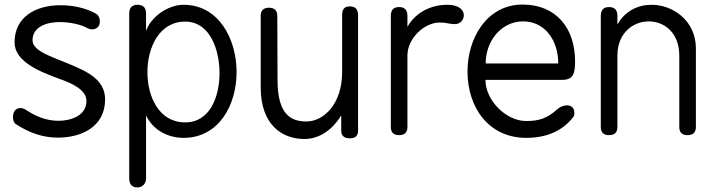

<svg xmlns="http://www.w3.org/2000/svg" viewBox="-20 -594 3146 844"><path d="M99 -108C89 -115 79 -119 70 -119C51 -119 37 -106 37 -78C37 -66 41 -54 50 -48C105 -13 163 11 235 11C334 11 442 -34 442 -157C442 -247 358 -282 276 -316C201 -347 123 -371 123 -417C123 -476 184 -497 243 -497C290 -497 339 -485 363 -471C370 -467 378 -465 385 -465C404 -465 419 -477 419 -500C419 -514 413 -528 400 -535C352 -561 297 -571 245 -571C139 -571 44 -521 44 -408C44 -323 154 -279 245 -246C298 -227 360 -199 360 -150C360 -85 291 -63 237 -63C181 -63 134 -85 99 -108Z M794 -56C678 -56 628 -170 628 -277C628 -382 678 -499 794 -499C905 -499 945 -372 945 -273C945 -172 905 -56 794 -56ZM548 189C548 216 560 230 584 230C604 230 622 215 622 190V-87C651 -24 716 12 787 12C942 12 1020 -132 1020 -277C1020 -422 942 -573 787 -573C719 -573 644 -521 622 -458V-534C622 -560 610 -573 585 -573C560 -573 548 -560 548 -534Z M1199 -523C1199 -548 1187 -560 1162 -560C1138 -560 1126 -548 1126 -523V-210C1126 -45 1220 17 1318 17C1377 17 1437 -16 1480 -87V-20C1480 3 1493 14 1518 14C1542 14 1554 3 1554 -19V-527C1554 -553 1542 -566 1518 -566C1492 -566 1484 -551 1484 -527V-277C1484 -137 1403 -60 1327 -60C1261 -60 1200 -88 1200 -242Z M1698 -36C1698 -12 1710 0 1734 0C1759 0 1771 -12 1771 -36V-350C1771 -427 1847 -495 1912 -495C1946 -495 1953 -488 1980 -488C2003 -488 2019 -507 2019 -527C2019 -549 1999 -573 1946 -573C1878 -573 1808 -542 1771 -476V-524C1771 -550 1759 -563 1734 -563C1710 -563 1698 -550 1698 -524Z M2115 -315C2115 -415 2184 -500 2280 -500C2375 -500 2434 -417 2434 -315ZM2277 -574C2121 -574 2035 -427 2035 -280C2035 -122 2128 12 2293 12C2382 12 2451 -18 2498 -77C2503 -82 2505 -89 2505 -97C2505 -120 2491 -131 2472 -131C2458 -131 2442 -125 2429 -113C2384 -73 2349 -62 2293 -62C2204 -62 2114 -153 2114 -243H2452C2499 -243 2508 -270 2508 -324C2508 -470 2425 -574 2277 -574Z M2621 -36C2621 -12 2633 0 2657 0C2682 0 2694 -12 2694 -36V-350C2694 -449 2763 -500 2832 -500C2899 -500 2966 -451 2966 -350V-36C2966 -12 2978 0 3002 0C3027 0 3039 -12 3039 -36V-382C3039 -501 2940 -573 2844 -573C2785 -573 2727 -546 2694 -486V-524C2694 -550 2682 -563 2657 -563C2633 -563 2621 -550 2621 -524Z"/></svg>

Font: Numismatica Pro
Style: Regular
Weight: 400
Designer: Chris Hopkins
Foundry: Edward C. D. Hopkins
Version: Version 2.19D